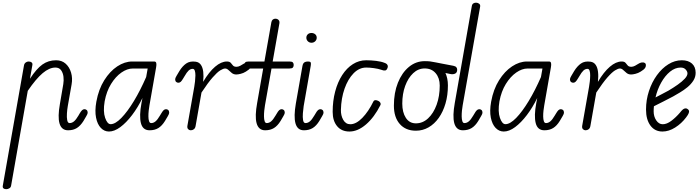

<svg xmlns="http://www.w3.org/2000/svg" viewBox="-45 -948 5091 1397"><path d="M0.5 428.5Q-12.5 428.5 -19.8 422.5Q-27 416.5 -24.5 402.5L129.5 -472Q131 -481.5 136.2 -487.8Q141.5 -494 149 -497.2Q156.5 -500.5 163.5 -500.5Q176.5 -500.5 184.8 -494Q193 -487.5 190.5 -474.5L173 -375Q220.5 -448 263.8 -478.8Q307 -509.5 363 -509.5Q405 -509.5 432.8 -484.5Q460.5 -459.5 472.2 -419.5Q484 -379.5 476 -334L448 -175Q444 -152 442 -123.2Q440 -94.5 444 -73.5Q448 -52.5 461.5 -52.5Q478.5 -52.5 493.5 -65Q508.5 -77.5 525.5 -106.5L533.5 -120.5Q544 -138.5 552 -146Q560 -153.5 569.5 -153.5Q579.5 -153.5 586.2 -147Q593 -140.5 593 -127.5Q593 -120 583.5 -104Q574 -88 562.5 -68Q540.5 -33 514.2 -16.5Q488 0 450.5 0Q426 0 410.5 -12.8Q395 -25.5 388 -50Q381 -74.5 381.8 -109.5Q382.5 -144.5 390.5 -189.5L415.5 -336Q420 -362 416.8 -389.8Q413.5 -417.5 399.5 -437Q385.5 -456.5 358 -456.5Q314 -456.5 265.5 -415.8Q217 -375 157 -287L36 401.5Q34 415.5 23 422Q12 428.5 0.5 428.5Z M748 9Q714 9 688.8 -17.2Q663.5 -43.5 653.8 -92.2Q644 -141 656 -208Q672.5 -298.5 713.5 -364Q754.5 -429.5 808.2 -465Q862 -500.5 916.5 -500.5H1077Q1089.5 -500.5 1092 -489.2Q1094.5 -478 1091 -458.5L1042.5 -182Q1039.5 -165.5 1037 -143.5Q1034.5 -121.5 1034.8 -100.8Q1035 -80 1039.5 -66.2Q1044 -52.5 1055 -52.5Q1072 -52.5 1086.8 -65Q1101.5 -77.5 1118.5 -106.5L1127 -120.5Q1137.5 -138.5 1145.2 -146Q1153 -153.5 1163 -153.5Q1173 -153.5 1179.5 -147Q1186 -140.5 1186 -127.5Q1186 -120 1176.8 -104Q1167.5 -88 1155.5 -68Q1134 -33 1107.5 -16.5Q1081 0 1043.5 0Q993.5 0 980.2 -52.5Q967 -105 984.5 -198.5L991.5 -235Q958 -166 916 -110.8Q874 -55.5 830.5 -23.2Q787 9 748 9ZM760 -44.5Q794 -44.5 838.2 -90Q882.5 -135.5 929.5 -213.2Q976.5 -291 1018.5 -387.5L1029.5 -449.5H921.5Q880.5 -449.5 838.2 -420Q796 -390.5 763 -337Q730 -283.5 716.5 -211Q704 -136.5 720 -90.5Q736 -44.5 760 -44.5Z M1343 0Q1332 0 1324 -8.2Q1316 -16.5 1318.5 -32.5L1368.5 -316.5Q1371.5 -333.5 1374 -355.8Q1376.5 -378 1376.8 -398.8Q1377 -419.5 1372.5 -433.2Q1368 -447 1357.5 -447Q1340.5 -447 1327.2 -434.5Q1314 -422 1297.5 -393L1289 -379Q1278.5 -361 1270.8 -353.5Q1263 -346 1253 -346Q1243 -346 1236.2 -352.5Q1229.5 -359 1229.5 -371.5Q1229.5 -379 1239 -395.2Q1248.5 -411.5 1260.5 -431.5Q1282.5 -467 1309.8 -486Q1337 -505 1379.5 -499Q1403.5 -495.5 1416.8 -476.2Q1430 -457 1433.8 -425.2Q1437.5 -393.5 1433 -352.5Q1475.5 -424.5 1520 -462.5Q1564.5 -500.5 1605.5 -500.5Q1625.5 -500.5 1633.8 -491Q1642 -481.5 1649.8 -471.8Q1657.5 -462 1676 -462Q1688.5 -462 1703 -469.5Q1717.5 -477 1725 -482.5Q1738.5 -491.5 1751.5 -493.5Q1764.5 -495.5 1773.2 -490.5Q1782 -485.5 1782 -473.5Q1782 -463.5 1777.2 -455.5Q1772.5 -447.5 1764 -440.8Q1755.5 -434 1744 -427Q1725.5 -415.5 1705.8 -410.8Q1686 -406 1674.5 -406Q1655 -406 1641.5 -417Q1628 -428 1616.8 -438.8Q1605.5 -449.5 1593 -449.5Q1579.5 -449.5 1557.2 -435.8Q1535 -422 1501.8 -384.2Q1468.5 -346.5 1421 -274.5L1378.5 -33Q1376 -16 1366 -8Q1356 0 1343 0Z M1884.5 0Q1859.5 0 1844 -13.5Q1828.5 -27 1821.8 -52.5Q1815 -78 1816.2 -114.8Q1817.5 -151.5 1826 -198.5L1870 -449.5H1764.5Q1746.5 -449.5 1739.8 -456.5Q1733 -463.5 1733 -475.5Q1733 -487 1739.2 -493.8Q1745.5 -500.5 1764 -500.5H1879L1929.5 -786.5Q1932 -799.5 1940.2 -805.8Q1948.5 -812 1958.5 -812Q1968 -812 1975.2 -808Q1982.5 -804 1986.2 -796.5Q1990 -789 1988 -778.5L1939 -500.5H2061Q2079.5 -500.5 2085.8 -493.8Q2092 -487 2092 -475.5Q2092 -463.5 2085.8 -456.5Q2079.5 -449.5 2061 -449.5H1930.5L1883 -182Q1880 -165.5 1877.8 -143.5Q1875.5 -121.5 1875.8 -100.8Q1876 -80 1880.5 -66.2Q1885 -52.5 1895.5 -52.5Q1913 -52.5 1927.8 -65Q1942.5 -77.5 1959.5 -106.5L1968 -120.5Q1978 -138.5 1986 -146Q1994 -153.5 2004 -153.5Q2014 -153.5 2020.5 -147Q2027 -140.5 2027 -127.5Q2027 -120 2017.5 -104Q2008 -88 1996.5 -68Q1975 -33 1948.5 -16.5Q1922 0 1884.5 0Z M2221.5 -637Q2205.5 -637 2194.8 -647.8Q2184 -658.5 2184 -673.5Q2184 -688 2194 -698Q2204 -708 2221.5 -708Q2237 -708 2248.2 -698.8Q2259.5 -689.5 2259.5 -673.5Q2259.5 -658.5 2248.5 -647.8Q2237.5 -637 2221.5 -637ZM2166.5 0Q2142 0 2126.8 -13Q2111.5 -26 2104.8 -51Q2098 -76 2098.8 -112Q2099.5 -148 2107.5 -194L2155.5 -467Q2157.5 -479 2162.2 -486.5Q2167 -494 2175.8 -497.2Q2184.5 -500.5 2197.5 -500.5Q2212 -500.5 2215.5 -493.8Q2219 -487 2216 -470L2164.5 -176Q2161 -153 2158.8 -124Q2156.5 -95 2160.2 -73.8Q2164 -52.5 2177.5 -52.5Q2195 -52.5 2209.8 -65Q2224.5 -77.5 2241.5 -106.5L2250 -120.5Q2260 -138.5 2268 -146Q2276 -153.5 2286 -153.5Q2296 -153.5 2302.5 -147Q2309 -140.5 2309 -127.5Q2309 -120 2299.5 -104Q2290 -88 2278.5 -68Q2257 -33 2230.5 -16.5Q2204 0 2166.5 0Z M2497.5 9Q2440 9 2407.8 -30Q2375.5 -69 2375.5 -134Q2375.5 -214 2393.8 -282.5Q2412 -351 2445 -402Q2478 -453 2522.5 -481.2Q2567 -509.5 2619.5 -509.5Q2655 -509.5 2692 -505Q2729 -500.5 2753.5 -490.5Q2764.5 -487 2770.2 -480.8Q2776 -474.5 2776.8 -466.8Q2777.5 -459 2773 -450Q2767.5 -436.5 2756.8 -435Q2746 -433.5 2728.5 -440.5Q2706.5 -448 2675.5 -452.2Q2644.5 -456.5 2619.5 -456.5Q2568.5 -456.5 2527.5 -414.5Q2486.5 -372.5 2462 -302.8Q2437.5 -233 2435.5 -149Q2434.5 -107.5 2452.5 -75.8Q2470.5 -44 2504 -44Q2546 -44 2591 -90Q2636 -136 2672 -210Q2676.5 -218.5 2686.2 -219.2Q2696 -220 2709 -213Q2719 -208 2723 -199.2Q2727 -190.5 2723 -183.5Q2678 -94 2618 -42.5Q2558 9 2497.5 9Z M2981 3Q2906.5 3 2863.8 -45.8Q2821 -94.5 2821 -179.5Q2821 -273 2850.2 -346Q2879.5 -419 2930.2 -461Q2981 -503 3045 -503Q3054.5 -503 3063.8 -502.8Q3073 -502.5 3084 -501.2Q3095 -500 3108.5 -497Q3110.5 -497 3126.5 -493.8Q3142.5 -490.5 3174 -484.5Q3205.5 -478.5 3253 -469.5Q3269.5 -466 3275.5 -458.5Q3281.5 -451 3281.5 -440.5Q3281.5 -419.5 3266 -412.2Q3250.5 -405 3229 -410L3196 -417Q3204.5 -398.5 3209.2 -375.8Q3214 -353 3214 -327Q3214 -255.5 3196.5 -195.2Q3179 -135 3147.5 -90.5Q3116 -46 3073.5 -21.5Q3031 3 2981 3ZM2981 -50.5Q3031 -50.5 3070.2 -87.2Q3109.5 -124 3132 -186.2Q3154.5 -248.5 3154.5 -325.5Q3154.5 -380.5 3125 -415.2Q3095.5 -450 3045 -450Q2998 -450 2961.2 -415.5Q2924.5 -381 2903.2 -323Q2882 -265 2882 -194Q2882 -130.5 2908 -90.5Q2934 -50.5 2981 -50.5Z M3323 0Q3298 0 3282.5 -13.5Q3267 -27 3260.2 -52.5Q3253.5 -78 3254.5 -114.8Q3255.5 -151.5 3264 -198.5L3388 -904Q3390.5 -918 3399.2 -923.2Q3408 -928.5 3418.5 -928.5Q3431.5 -928.5 3441.2 -921Q3451 -913.5 3448.5 -899.5L3321.5 -182Q3318.5 -165.5 3316.2 -143.5Q3314 -121.5 3314.2 -100.8Q3314.5 -80 3319 -66.2Q3323.5 -52.5 3334 -52.5Q3351.5 -52.5 3366.2 -65Q3381 -77.5 3398 -106.5L3406.5 -120.5Q3416.5 -138.5 3424.5 -146Q3432.5 -153.5 3442.5 -153.5Q3452.5 -153.5 3459 -147Q3465.5 -140.5 3465.5 -127.5Q3465.5 -120 3456 -104Q3446.5 -88 3435 -68Q3413.5 -33 3387 -16.5Q3360.5 0 3323 0Z M3620.5 9Q3586.5 9 3561.2 -17.2Q3536 -43.5 3526.2 -92.2Q3516.5 -141 3528.5 -208Q3545 -298.5 3586 -364Q3627 -429.5 3680.8 -465Q3734.5 -500.5 3789 -500.5H3949.5Q3962 -500.5 3964.5 -489.2Q3967 -478 3963.5 -458.5L3915 -182Q3912 -165.5 3909.5 -143.5Q3907 -121.5 3907.2 -100.8Q3907.5 -80 3912 -66.2Q3916.5 -52.5 3927.5 -52.5Q3944.5 -52.5 3959.2 -65Q3974 -77.5 3991 -106.5L3999.5 -120.5Q4010 -138.5 4017.8 -146Q4025.5 -153.5 4035.5 -153.5Q4045.5 -153.5 4052 -147Q4058.5 -140.5 4058.5 -127.5Q4058.5 -120 4049.2 -104Q4040 -88 4028 -68Q4006.5 -33 3980 -16.5Q3953.5 0 3916 0Q3866 0 3852.8 -52.5Q3839.5 -105 3857 -198.5L3864 -235Q3830.5 -166 3788.5 -110.8Q3746.5 -55.5 3703 -23.2Q3659.5 9 3620.5 9ZM3632.5 -44.5Q3666.5 -44.5 3710.8 -90Q3755 -135.5 3802 -213.2Q3849 -291 3891 -387.5L3902 -449.5H3794Q3753 -449.5 3710.8 -420Q3668.5 -390.5 3635.5 -337Q3602.5 -283.5 3589 -211Q3576.5 -136.5 3592.5 -90.5Q3608.5 -44.5 3632.5 -44.5Z M4215.5 0Q4204.5 0 4196.5 -8.2Q4188.5 -16.5 4191 -32.5L4241 -316.5Q4244 -333.5 4246.5 -355.8Q4249 -378 4249.2 -398.8Q4249.5 -419.5 4245 -433.2Q4240.5 -447 4230 -447Q4213 -447 4199.8 -434.5Q4186.5 -422 4170 -393L4161.5 -379Q4151 -361 4143.2 -353.5Q4135.5 -346 4125.5 -346Q4115.5 -346 4108.8 -352.5Q4102 -359 4102 -371.5Q4102 -379 4111.5 -395.2Q4121 -411.5 4133 -431.5Q4155 -467 4182.2 -486Q4209.5 -505 4252 -499Q4276 -495.5 4289.2 -476.2Q4302.5 -457 4306.2 -425.2Q4310 -393.5 4305.5 -352.5Q4348 -424.5 4392.5 -462.5Q4437 -500.5 4478 -500.5Q4498 -500.5 4506.2 -491Q4514.5 -481.5 4522.2 -471.8Q4530 -462 4548.5 -462Q4561 -462 4575.5 -469.5Q4590 -477 4597.5 -482.5Q4611 -491.5 4624 -493.5Q4637 -495.5 4645.8 -490.5Q4654.5 -485.5 4654.5 -473.5Q4654.5 -463.5 4649.8 -455.5Q4645 -447.5 4636.5 -440.8Q4628 -434 4616.5 -427Q4598 -415.5 4578.2 -410.8Q4558.5 -406 4547 -406Q4527.5 -406 4514 -417Q4500.5 -428 4489.2 -438.8Q4478 -449.5 4465.5 -449.5Q4452 -449.5 4429.8 -435.8Q4407.5 -422 4374.2 -384.2Q4341 -346.5 4293.5 -274.5L4251 -33Q4248.5 -16 4238.5 -8Q4228.5 0 4215.5 0Z M4775.5 9Q4719.5 9 4687.5 -34.5Q4655.5 -78 4655.5 -151Q4655.5 -221 4676.8 -285.5Q4698 -350 4734.5 -400.5Q4771 -451 4817.8 -480.2Q4864.5 -509.5 4916 -509.5Q4963 -509.5 4989.8 -485.5Q5016.5 -461.5 5016.5 -418.5Q5016.5 -387 4999.5 -360.8Q4982.5 -334.5 4956.5 -313.2Q4930.5 -292 4902.8 -275.5Q4875 -259 4853 -246.5Q4823.5 -230 4782.2 -209.8Q4741 -189.5 4713 -175Q4712 -166 4711.5 -156.8Q4711 -147.5 4711 -138Q4711 -100 4730 -72Q4749 -44 4777 -44Q4806.5 -44 4839.2 -68.5Q4872 -93 4902.5 -128.5Q4922 -154 4935.2 -158Q4948.5 -162 4958 -154.5Q4965 -150 4967.8 -143.2Q4970.5 -136.5 4966.2 -124.8Q4962 -113 4947 -93.5Q4913.5 -49 4867.2 -20Q4821 9 4775.5 9ZM4724.5 -239Q4746 -250.5 4771.5 -263.5Q4797 -276.5 4819.5 -289Q4855 -310 4886.5 -332.2Q4918 -354.5 4937.5 -375.5Q4957 -396.5 4957 -414Q4957 -428 4944 -442.2Q4931 -456.5 4907.5 -456.5Q4867 -456.5 4830.2 -426.5Q4793.5 -396.5 4765.8 -347Q4738 -297.5 4724.5 -239Z"/></svg>

Font: Edu AU VIC WA NT Pre
Style: Regular
Weight: 400
Designer: Tina and Corey Anderson, Eben Sorkin, Mirko Velimirovic
Foundry: Google for Education
Version: Version 1.001